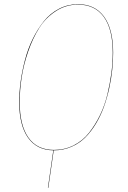

<svg xmlns="http://www.w3.org/2000/svg" viewBox="-20 -710 610 918"><path d="M353 -689.9Q434.1 -689.9 477.5 -630.4Q521 -570.8 521 -458Q521 -418.5 516.6 -376.5Q512.2 -334.5 502.2 -288.3Q492.2 -242.2 477.1 -200Q461.9 -157.7 439 -119.4Q416 -81.1 387.7 -52.7Q359.4 -24.4 320.8 -7.8Q282.2 8.8 237.8 8.8H236.8L210.9 188H209L234.9 8.8Q155.8 7.8 113.8 -51.8Q71.8 -111.3 71.8 -222.2Q71.8 -269 78.6 -319.6Q85.4 -370.1 99.4 -423.3Q113.3 -476.6 136.5 -523.9Q159.7 -571.3 189.7 -608.6Q219.7 -646 262 -668Q304.2 -689.9 353 -689.9ZM237.8 6.8Q289.1 6.8 332.3 -15.1Q375.5 -37.1 405.5 -75Q435.5 -112.8 458.3 -159.7Q481 -206.5 493.7 -259.8Q506.3 -313 512.7 -362.3Q519 -411.6 519 -458Q519 -570.3 476.3 -629.2Q433.6 -688 353 -688Q294.9 -688 246.6 -656.5Q198.2 -625 167.2 -575.7Q136.2 -526.4 114.5 -463.4Q92.8 -400.4 83.5 -339.6Q74.2 -278.8 74.2 -222.2Q74.2 -110.8 116 -52Q157.7 6.8 237.8 6.8Z"/></svg>

Font: Fira Sans Compressed Two
Style: Italic
Weight: 100
Width: 3
Italic angle: -8°
Designer: Carrois Corporate & Edenspiekermann AG
Foundry: Carrois Corporate GbR & Edenspiekermann AG
Version: Version 4.203;PS 004.203;hotconv 1.0.88;makeotf.lib2.5.64775